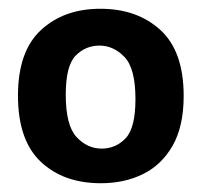

<svg xmlns="http://www.w3.org/2000/svg" viewBox="-20 -691 459 438"><path d="M210 -273Q125 -273 73 -322Q21 -371 21 -473Q21 -574 73.5 -622.5Q126 -671 209 -671Q293 -671 346 -622.5Q399 -574 399 -472Q399 -403 374 -359Q349 -315 306.5 -294Q264 -273 210 -273ZM212 -352Q244 -352 266.5 -375.5Q289 -399 289 -465Q289 -535 264 -561Q239 -587 207 -587Q175 -587 152.5 -564Q130 -541 130 -475Q130 -405 154.5 -378.5Q179 -352 212 -352Z"/></svg>

Font: Bricolage Grotesque 10pt SemiBold
Style: Regular
Weight: 600
Designer: Mathieu Triay
Foundry: Atelier Triay
Version: Version 1.000; ttfautohint (v1.8.4.7-5d5b);gftools[0.9.29]